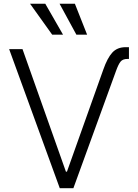

<svg xmlns="http://www.w3.org/2000/svg" viewBox="-20 -984 723 1004"><path d="M379.4 -802.7 291.5 -964.4H371.6L435.5 -802.7ZM252.9 -802.7 137.2 -964.4H216.8L309.6 -802.7ZM520 -619.6Q541.5 -681.2 567.4 -709.2Q593.3 -737.3 637.2 -737.3H654.3V-675.8H646Q622.1 -675.8 610.6 -661.9Q599.1 -647.9 586.4 -612.3L363.8 0H292.5L27.8 -727.1H97.7L324.7 -86.4H330.1Z"/></svg>

Font: Interop Light
Style: Regular
Weight: 300
Designer: Rasmus Andersson, Google, Jang Haemin
Foundry: jhaemin
Version: Version 1.007